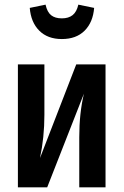

<svg xmlns="http://www.w3.org/2000/svg" viewBox="-20 -806 532 826"><path d="M434 0H321V-216Q321 -319 341 -403L183 0H57V-529H171V-312Q171 -215 152 -126L308 -529H434ZM108 -772 176 -786Q183 -754 200 -740.5Q217 -727 246 -727Q275 -727 292.5 -741Q310 -755 317 -786L385 -772Q380 -710 344 -674Q308 -638 246 -638Q185 -638 149 -674Q113 -710 108 -772Z"/></svg>

Font: Fira Sans Extra Condensed Medium
Style: Regular
Weight: 500
Width: 1
Designer: Carrois Corporate & Edenspiekermann AG
Foundry: Carrois Corporate GbR & Edenspiekermann AG
Version: Version 4.203